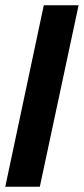

<svg xmlns="http://www.w3.org/2000/svg" viewBox="-37 -708 318 728"><path d="M-17 0 129 -688H261L114 0Z"/></svg>

Font: Saira Ultra Condensed Black
Style: Italic
Weight: 900
Width: 1
Italic angle: -12°
Designer: Hector Gatti with collaboration of the Omnibus-Type team
Foundry: Omnibus-Type
Version: Version 1.001; ttfautohint (v1.8)